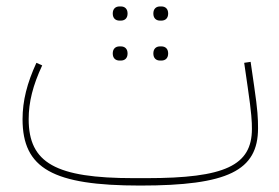

<svg xmlns="http://www.w3.org/2000/svg" viewBox="-20 -564 866 596"><path d="M477 -376H481C493 -376 502 -383 502 -398C502 -413 493 -420 481 -420H477C465 -420 456 -413 456 -398C456 -383 465 -376 477 -376ZM477 -500H481C493 -500 502 -507 502 -522C502 -537 493 -544 481 -544H477C465 -544 456 -537 456 -522C456 -507 465 -500 477 -500ZM351 -376H355C367 -376 376 -383 376 -398C376 -413 367 -420 355 -420H351C339 -420 330 -413 330 -398C330 -383 339 -376 351 -376ZM351 -500H355C367 -500 376 -507 376 -522C376 -537 367 -544 355 -544H351C339 -544 330 -537 330 -522C330 -507 339 -500 351 -500ZM415 12C687 12 781 -34 781 -166C781 -196 780 -221 769 -296L758 -372L738 -369L749 -293C761 -211 762 -186 762 -164C762 -50 678 -11 435 -11H395C153 -11 69 -58 69 -194C69 -247 82 -299 111 -361L93 -369C64 -306 50 -251 50 -194C50 -41 144 12 415 12Z"/></svg>

Font: IBM Plex Arabic Thin
Style: Regular
Weight: 100
Designer: Mike Abbink, Paul van der Laan, Pieter van Rosmalen, Wael Morcos, Khajak Apelian
Foundry: Bold Monday
Version: Version 1.0